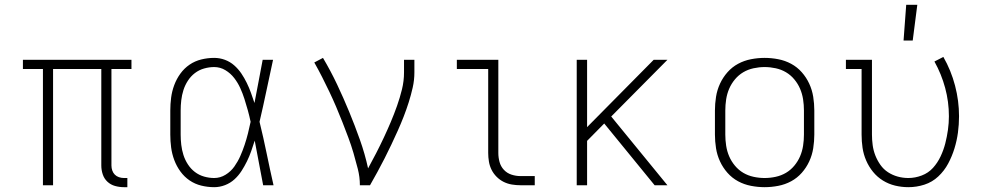

<svg xmlns="http://www.w3.org/2000/svg" viewBox="-20 -768 4090 796"><path d="M494 8Q475 8 457 3Q439 -2 425.5 -14.5Q412 -27 406 -45Q400 -63 400 -82V-482H200V0H158V-482H75V-520H525V-482H442V-82Q442 -71 445.5 -61Q449 -51 456 -44Q463 -37 473 -33.5Q483 -30 494 -30H508V8Z M868 8Q841 8 814.5 1.5Q788 -5 766 -20Q744 -35 728 -57Q712 -79 702.5 -104.5Q693 -130 689.5 -156.5Q686 -183 686 -210V-310Q686 -337 689.5 -363.5Q693 -390 702.5 -415.5Q712 -441 728 -463Q744 -485 766 -500Q788 -515 814.5 -521.5Q841 -528 868 -528Q891 -528 912.5 -520Q934 -512 951 -497Q968 -482 980.5 -463.5Q993 -445 1003 -424.5Q1013 -404 1020.5 -383Q1028 -362 1035 -341Q1044 -385 1052 -430Q1060 -475 1069 -520H1112Q1098 -456 1084.5 -391.5Q1071 -327 1056 -263Q1072 -198 1085.5 -132Q1099 -66 1114 0H1071Q1062 -46 1053.5 -92.5Q1045 -139 1036 -185Q1029 -163 1021.5 -141.5Q1014 -120 1004 -99.5Q994 -79 981.5 -59.5Q969 -40 952 -24.5Q935 -9 913 -0.5Q891 8 868 8ZM868 -30Q893 -30 915 -43.5Q937 -57 951.5 -77.5Q966 -98 976 -120.5Q986 -143 994 -167Q1002 -191 1008 -215Q1014 -239 1019 -263Q1014 -287 1007.5 -310.5Q1001 -334 993.5 -357.5Q986 -381 976 -403Q966 -425 951 -444.5Q936 -464 914.5 -477Q893 -490 868 -490Q847 -490 826 -484Q805 -478 788 -465Q771 -452 759 -433.5Q747 -415 740.5 -394.5Q734 -374 731.5 -352.5Q729 -331 729 -310V-210Q729 -189 731.5 -167.5Q734 -146 740.5 -125.5Q747 -105 759 -86.5Q771 -68 788 -55Q805 -42 826 -36Q847 -30 868 -30Z M1472 0Q1472 -34 1463.5 -67.5Q1455 -101 1445.5 -133.5Q1436 -166 1424 -198Q1412 -230 1399.5 -262Q1387 -294 1373.5 -325.5Q1360 -357 1345.5 -387.5Q1331 -418 1315.5 -448.5Q1300 -479 1283 -509L1319 -528Q1351 -474 1377.5 -418Q1404 -362 1427.5 -305Q1451 -248 1472 -189Q1493 -130 1506 -70Q1523 -101 1539.5 -133Q1556 -165 1571 -197Q1586 -229 1600 -262Q1614 -295 1626 -329Q1638 -363 1646.5 -397.5Q1655 -432 1655 -468V-520H1698V-468Q1698 -436 1691 -405Q1684 -374 1674.5 -344Q1665 -314 1653.5 -284.5Q1642 -255 1629 -226Q1616 -197 1602.5 -168.5Q1589 -140 1574.5 -111.5Q1560 -83 1545 -55.5Q1530 -28 1514 0Z M2138 0Q2120 0 2102 -3Q2084 -6 2068 -14Q2052 -22 2039 -35Q2026 -48 2018 -64Q2010 -80 2007 -98Q2004 -116 2004 -134V-482H1874V-520H2046V-134Q2046 -115 2051 -96.5Q2056 -78 2069 -64Q2082 -50 2100.5 -44Q2119 -38 2138 -38H2197V0Z M2694 0 2485 -256 2414 -184V0H2371V-520H2414V-241L2690 -520H2747L2514 -285L2747 0Z M3150 8Q3122 8 3093.5 2.5Q3065 -3 3040 -16.5Q3015 -30 2996 -51.5Q2977 -73 2965 -99Q2953 -125 2948.5 -153.5Q2944 -182 2944 -210V-310Q2944 -338 2948.5 -366.5Q2953 -395 2965 -421Q2977 -447 2996 -468.5Q3015 -490 3040 -503.5Q3065 -517 3093.5 -522.5Q3122 -528 3150 -528Q3178 -528 3206.5 -522.5Q3235 -517 3260 -503.5Q3285 -490 3304 -468.5Q3323 -447 3335 -421Q3347 -395 3351.5 -366.5Q3356 -338 3356 -310V-210Q3356 -182 3351.5 -153.5Q3347 -125 3335 -99Q3323 -73 3304 -51.5Q3285 -30 3260 -16.5Q3235 -3 3206.5 2.5Q3178 8 3150 8ZM3150 -30Q3173 -30 3196 -35Q3219 -40 3238.5 -51.5Q3258 -63 3273 -81Q3288 -99 3297 -120Q3306 -141 3309.5 -164Q3313 -187 3313 -210V-310Q3313 -333 3309.5 -356Q3306 -379 3297 -400Q3288 -421 3273 -439Q3258 -457 3238.5 -468.5Q3219 -480 3196 -485Q3173 -490 3150 -490Q3127 -490 3104 -485Q3081 -480 3061.5 -468.5Q3042 -457 3027 -439Q3012 -421 3003 -400Q2994 -379 2990.5 -356Q2987 -333 2987 -310V-210Q2987 -187 2990.5 -164Q2994 -141 3003 -120Q3012 -99 3027 -81Q3042 -63 3061.5 -51.5Q3081 -40 3104 -35Q3127 -30 3150 -30Z M3746 8Q3718 8 3691 1.5Q3664 -5 3640.5 -19.5Q3617 -34 3599.5 -55.5Q3582 -77 3571 -102.5Q3560 -128 3556 -155Q3552 -182 3552 -210V-482H3487V-520H3595V-210Q3595 -188 3598 -166Q3601 -144 3609 -123.5Q3617 -103 3630 -84.5Q3643 -66 3661.5 -54Q3680 -42 3701.5 -36Q3723 -30 3746 -30Q3774 -30 3801.5 -40.5Q3829 -51 3848 -72Q3867 -93 3879.5 -119.5Q3892 -146 3899 -173.5Q3906 -201 3910 -229.5Q3914 -258 3914 -286Q3914 -346 3898.5 -403.5Q3883 -461 3854 -513L3891 -532Q3923 -476 3939.5 -413Q3956 -350 3956 -286Q3956 -252 3951.5 -218.5Q3947 -185 3937 -152.5Q3927 -120 3911 -90Q3895 -60 3870 -36.5Q3845 -13 3812.5 -2.5Q3780 8 3746 8ZM3726 -600 3737 -748H3783L3764 -600Z"/></svg>

Font: Iosevka Etoile Extralight
Style: Regular
Weight: 200
Designer: Belleve Invis
Foundry: Belleve Invis
Version: Version 22.1.2; ttfautohint (v1.8.4)